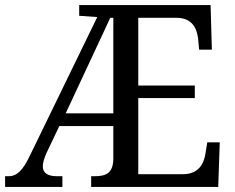

<svg xmlns="http://www.w3.org/2000/svg" viewBox="-20 -734 921 754"><path d="M0 0H225V-42H204C168 -42 148 -54 148 -81C148 -93 153 -112 163 -134L213 -239H425V-109C424 -50 391 -42 351 -42H338V0H837L843 -175H794L787 -132C781 -88 757 -50 699 -50H523V-349H745V-398H523V-664H676C732 -663 753 -626 758 -582L762 -539H812L807 -714H291V-672L362 -667L96 -120C70 -66 47 -42 14 -42H0ZM238 -289 413 -664H425V-289Z"/></svg>

Font: Noto Serif Bengali SemiCondensed
Style: Regular
Weight: 400
Width: 4
Designer: Juan Bruce, Universal Thirst, Indian Type Foundry and the Monotype Design Team.
Foundry: Monotype Imaging Inc.
Version: Version 2.003